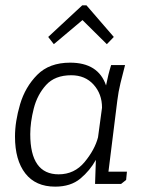

<svg xmlns="http://www.w3.org/2000/svg" viewBox="-20 -687 540 717"><path d="M303 -667 405 -549 379 -522 288 -612 181 -522 160 -549 287 -667ZM447 -444Q438 -410 430 -377Q422 -344 418 -311L385 -46H454L451 -15L432 0H335L338 -90Q316 -50 280 -20Q244 10 186 10Q113 10 74.5 -39.5Q36 -89 36 -177Q36 -233 55 -297.5Q74 -362 119 -407.5Q164 -453 242 -453Q347 -453 376 -368Q384 -409 395 -444ZM246 -406Q185 -406 152 -369.5Q119 -333 106 -281.5Q93 -230 93 -186Q93 -36 199 -36Q258 -36 296 -82Q334 -128 346 -174L361 -285Q361 -336 329.5 -371Q298 -406 246 -406Z"/></svg>

Font: Zilla Slab Light
Style: Italic
Weight: 300
Italic angle: -6°
Designer: Typotheque.com
Foundry: Typotheque type foundry
Version: Version 1.1; 2017; ttfautohint (v1.6)